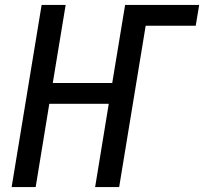

<svg xmlns="http://www.w3.org/2000/svg" viewBox="-20 -755 824 775"><path d="M27 0 148 -735H245L193 -420H433L485 -735H784L770 -651H568L461 0H364L419 -336H179L124 0Z"/></svg>

Font: Iosevka Custom Medium
Style: Italic
Weight: 500
Italic angle: -9°
Designer: Belleve Invis
Foundry: Belleve Invis
Version: Version 27.0.1